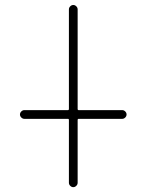

<svg xmlns="http://www.w3.org/2000/svg" viewBox="-20 -775 583 774"><path d="M78.1 -295.9Q71.3 -295.9 65.9 -301.3Q60.5 -306.6 60.5 -313.5Q60.5 -320.3 65.9 -325.7Q71.3 -331.1 78.1 -331.1H253.9Q257.8 -331.1 257.8 -335.9V-737.3Q257.8 -744.1 263.2 -749.5Q268.6 -754.9 275.4 -754.9Q282.2 -754.9 287.6 -749.5Q293 -744.1 293 -737.3V-335.9Q293 -331.1 296.9 -331.1H472.7Q479.5 -331.1 484.9 -325.7Q490.2 -320.3 490.2 -313.5Q490.2 -306.6 484.9 -301.3Q479.5 -295.9 472.7 -295.9H296.9Q293 -295.9 293 -291V-38.1Q293 -31.2 287.6 -25.9Q282.2 -20.5 275.4 -20.5Q268.6 -20.5 263.2 -25.9Q257.8 -31.2 257.8 -38.1V-291Q257.8 -295.9 253.9 -295.9Z"/></svg>

Font: Gen Jyuu Gothic ExtraLight
Style: Regular
Weight: 100
Designer: [Source Han Sans]
Ryoko NISHIZUKA  (kana & ideographs); Paul D. Hunt (Latin, Greek & Cyrillic); Wenlong ZHANG  (bopomofo
Version: Version 1.002.20150607